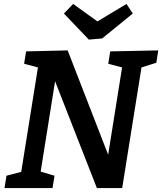

<svg xmlns="http://www.w3.org/2000/svg" viewBox="-20 -959 827 979"><path d="M542 -697 787 -702 777 -639 688 -611 704 -631 603 0H474L251 -570L265 -571L185 -69L177 -87L258 -63L248 0H3L13 -63L104 -87L86 -69L176 -631L189 -611L103 -634L113 -697L325 -702L542 -143L527 -142L605 -631L618 -611L532 -634ZM625 -939 657 -890 501 -763 433 -757 306 -890 353 -939 514 -823 434 -824Z"/></svg>

Font: Bitter Thin SemiBold
Style: Italic
Weight: 600
Italic angle: -9°
Version: Version 2.002